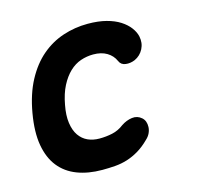

<svg xmlns="http://www.w3.org/2000/svg" viewBox="-88 -652 776 755"><g transform="rotate(-15 300.0 -275.0)"><path d="M31 -277Q44 -352 73 -406Q102 -460 142 -494Q182 -528 230.5 -544Q279 -560 331 -560Q374 -560 406.5 -551.5Q439 -543 461.5 -528.5Q484 -514 497.5 -496Q511 -478 515 -460Q521 -432 509 -408.5Q497 -385 473 -374Q454 -366 435 -368.5Q416 -371 409 -388Q399 -411 376.5 -424.5Q354 -438 321 -438Q295 -438 270 -429.5Q245 -421 224 -401Q203 -381 187 -350Q171 -319 163 -275Q155 -234 159.5 -202.5Q164 -171 178 -151Q192 -131 213 -121.5Q234 -112 260 -112Q287 -112 312.5 -117.5Q338 -123 360 -140Q381 -154 403.5 -157Q426 -160 443 -145Q451 -138 454.5 -128Q458 -118 457.5 -106Q457 -94 451.5 -82Q446 -70 435 -60Q412 -37 388.5 -23Q365 -9 341 -1.5Q317 6 291.5 8Q266 10 239 10Q182 10 137.5 -7Q93 -24 65 -59Q37 -94 27.5 -148Q18 -202 31 -277Z"/></g></svg>

Font: Maple Mono
Style: Bold Italic
Weight: 700
Italic angle: -10°
Monospace: yes
Designer: subframe7536
Version: Version 7.000